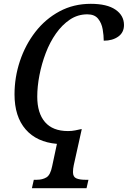

<svg xmlns="http://www.w3.org/2000/svg" viewBox="-20 -745 669 1005"><path d="M147 240 157 196H173Q202 196 223 183.5Q244 171 253 125L278 8Q172 -1 114 -68Q56 -135 56 -251Q56 -341 84.5 -426Q113 -511 165.5 -578.5Q218 -646 291.5 -685.5Q365 -725 455 -725Q540 -725 584.5 -694.5Q629 -664 629 -614Q629 -575 599 -553.5Q569 -532 523 -532Q523 -559 517.5 -591.5Q512 -624 493.5 -647Q475 -670 437 -670Q387 -670 346 -642.5Q305 -615 273 -569.5Q241 -524 219.5 -467.5Q198 -411 186.5 -351.5Q175 -292 175 -239Q175 -153 215.5 -106Q256 -59 336 -59Q356 -59 373.5 -62.5Q391 -66 404 -69H408L366 120Q364 130 363 138Q362 146 362 156Q362 181 379.5 188.5Q397 196 426 196H443L433 240Z"/></svg>

Font: Noto Serif SemiCondensed Medium
Style: Italic
Weight: 500
Width: 4
Italic angle: -12°
Designer: Monotype Design Team
Foundry: Monotype Imaging Inc.
Version: Version 2.013